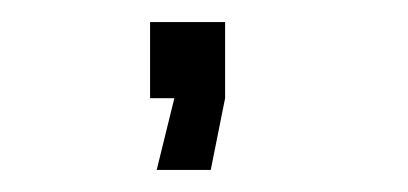

<svg xmlns="http://www.w3.org/2000/svg" viewBox="-20 34 370 174"><path d="M122 188H171L184 123V54H116V123H138Z"/></svg>

Font: League Gothic Condensed
Style: Regular
Weight: 400
Width: 3
Designer: The League of Moveable Type
Version: Version 1.600; ttfautohint (v1.8.3)